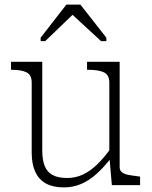

<svg xmlns="http://www.w3.org/2000/svg" viewBox="-20 -806 663 836"><path d="M164 -537V-151Q164 -110 174.5 -83.5Q185 -57 209 -44Q233 -31 273 -31Q309 -31 341 -46Q373 -61 402.5 -89.5Q432 -118 461 -158L465 -120Q433 -78 400 -48.5Q367 -19 332 -4.5Q297 10 258 10Q212 10 181 -6.5Q150 -23 134 -57Q118 -91 118 -141V-446Q118 -480 95.5 -491Q73 -502 34 -502H28V-537ZM501 -537V-78Q501 -64 511 -56Q521 -48 539.5 -44.5Q558 -41 583 -38L590 -37V0H467L456 -126V-130V-446Q456 -480 432.5 -491Q409 -502 367 -502H359V-537ZM330 -786H269L157 -642V-627H177L313 -758H278L420 -627H443V-642Z"/></svg>

Font: Roboto Serif 20pt Thin
Style: Regular
Weight: 250
Version: Version 1.008